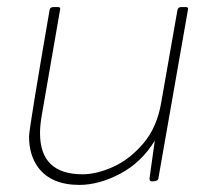

<svg xmlns="http://www.w3.org/2000/svg" viewBox="-20 -512 604 542"><path d="M204 10Q125 10 88 -39Q62 -74 62 -127Q62 -148 120 -484Q122 -492 130 -492H144Q150 -492 150 -487L98 -187Q93 -159 93 -136Q93 -20 213 -20Q253 -20 299.5 -41Q346 -62 384.5 -107Q423 -152 435 -222L481 -484Q483 -492 491 -492H505Q511 -492 511 -487L427 -8Q426 0 409 0Q402 0 402 -8L417 -115Q379 -53 319 -21.5Q259 10 204 10Z"/></svg>

Font: YamahaIndonesia935. App Thin
Style: Italic
Weight: 100
Italic angle: -10°
Designer: Dalton Maag Ltd
Foundry: Dalton Maag Ltd
Version: Version 1.002; January 01, 2024; Regular/Italic